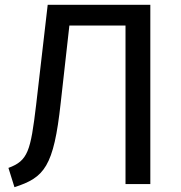

<svg xmlns="http://www.w3.org/2000/svg" viewBox="-20 -764 752 797"><path d="M178 -744 130 -329C107 -136 96 -97 15 -67L40 13C164 -27 203 -71 232 -337L268 -658H501V0H604V-744Z"/></svg>

Font: Glow Sans SC Normal Medium
Style: Regular
Weight: 600
Designer: Ryoko NISHIZUKA (kana, bopomofo & ideographs); Paul D. Hunt (Latin, Greek & Cyrillic); Sandoll Communications, Soo-young
Version: Version 0.93